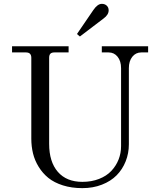

<svg xmlns="http://www.w3.org/2000/svg" viewBox="-20 -950 824 988"><path d="M42 -680.2V-711.9H333V-680.2H259.8Q245.6 -680.2 239.3 -673.6Q232.9 -667 232.9 -652.8V-210Q232.9 -117.2 277.6 -65.7Q322.3 -14.2 403.8 -14.2Q451.2 -14.2 489.7 -29.3Q528.3 -44.4 552.7 -70.3Q577.1 -96.2 590.1 -128.9Q603 -161.6 603 -198.2V-599.1Q603 -635.7 585.2 -658Q567.4 -680.2 539.1 -680.2H503.9V-711.9H742.2V-680.2H707Q678.7 -680.2 660.9 -658Q643.1 -635.7 643.1 -599.1V-208Q643.1 -161.1 626.7 -119.9Q610.4 -78.6 580.3 -48.1Q550.3 -17.6 504.6 0.2Q459 18.1 403.8 18.1Q348.6 18.1 303.7 3.9Q258.8 -10.3 229 -34.4Q199.2 -58.6 179 -91.6Q158.7 -124.5 149.9 -160.6Q141.1 -196.8 141.1 -236.8V-652.8Q141.1 -680.2 113.8 -680.2ZM391.1 -762.2 376 -774.9 460 -897.9Q481.9 -930.2 503.9 -930.2Q519.5 -930.2 529.3 -920.9Q539.1 -911.6 539.1 -897Q539.1 -874 513.2 -855Z"/></svg>

Font: Flanker Steampunk
Style: Regular
Weight: 400
Designer: Alexey Kryukov, Leonardo Di Lena
Foundry: Alexey Kryukov, Leonardo Di Lena
Version: 1.210